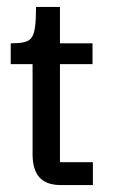

<svg xmlns="http://www.w3.org/2000/svg" viewBox="-20 -534 331 554"><path d="M156 0Q114 0 94 -22Q74 -44 74 -89V-359H153V-66H248V0ZM11 -349V-409Q34 -409 48.5 -412Q63 -415 70.5 -424.5Q78 -434 81 -455.5Q84 -477 84 -514H153V-409H247V-349Z"/></svg>

Font: Darker Grotesque Light SemiBold
Style: Regular
Weight: 600
Version: Version 1.000;gftools[0.9.28]